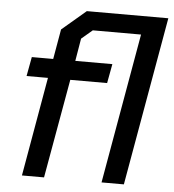

<svg xmlns="http://www.w3.org/2000/svg" viewBox="-51 -758 728 805"><g transform="rotate(5 312.5 -355.0)"><path d="M500 0H406L517 -632H314L268 -593L252 -498H408L393 -417H238L164 0H71L144 -417H54L69 -498H159L181 -624L282 -710H625Z"/></g></svg>

Font: Chakra Petch Medium
Style: Italic
Weight: 500
Italic angle: -10°
Designer: Katatrad Aksorn Co.,Ltd.
Foundry: Cadson Demak Co.,Ltd.
Version: Version 1.000; ttfautohint (v1.6)